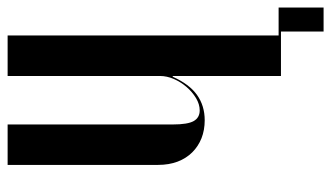

<svg xmlns="http://www.w3.org/2000/svg" viewBox="-198 -540 848 491"><g transform="rotate(-90 225.5 -295.0)"><path d="M274.2 -276.8H276.2V-246.8V0H379.8V-699H276.2V-309.5Q276.2 -292 268.6 -274.2Q261 -256.5 248.2 -241.6Q235.5 -226.8 219.6 -217.2Q203.8 -207.8 188.2 -207.8Q169.8 -207.8 161 -223Q152.2 -238.2 152.2 -276.8V-699H48.8V-314.2Q48.8 -286.5 57.2 -264.2Q65.8 -242 81 -226.8Q96.2 -211.5 117 -203.2Q137.8 -195 163 -195Q200 -195 227.6 -214.6Q255.2 -234.2 274.2 -276.8ZM365.8 0H389.8V109H451.2V-6H365.8Z"/></g></svg>

Font: Moniqa Black
Style: Regular
Weight: 900
Designer: Rajesh Rajput
Foundry: Rajesh Rajput
Version: Version 1.000